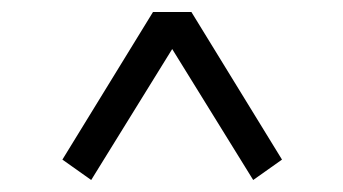

<svg xmlns="http://www.w3.org/2000/svg" viewBox="-20 -504 572 320"><path d="M84 -238 235 -484H299L450 -238L402 -204L248 -453H286L132 -204Z"/></svg>

Font: Source Serif 4 18pt
Style: Regular
Weight: 400
Designer: Frank Grießhammer
Foundry: Adobe Systems Incorporated
Version: Version 4.004;hotconv 1.0.116;makeotfexe 2.5.65601